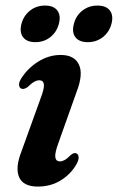

<svg xmlns="http://www.w3.org/2000/svg" viewBox="-20 -660 423 690"><path d="M195.5 -80Q203.5 -80 212.5 -85Q221.5 -90 235 -103.5Q247 -113 255 -108.5Q261.5 -105.5 262.5 -95.8Q263.5 -86 255.5 -71Q235.5 -35 199 -12.2Q162.5 10.5 116 10.5Q63.5 10.5 48.8 -23.2Q34 -57 57 -115.5L125 -304Q139.5 -341.5 137.8 -356.5Q136 -371.5 121 -371.5Q112.5 -371.5 102.8 -366Q93 -360.5 78.5 -346.5Q65 -337.5 56.5 -341.5Q49.5 -344.5 48.5 -354.2Q47.5 -364 56 -377.5Q79 -414.5 117.2 -438.5Q155.5 -462.5 198 -462.5Q247 -462.5 263.5 -428.2Q280 -394 255.5 -330.5L189.5 -145Q176.5 -109.5 178.8 -94.8Q181 -80 195.5 -80ZM107 -508.5Q76.5 -508.5 63 -526.2Q49.5 -544 57 -574Q65 -604 88 -622Q111 -640 142 -640Q173 -640 186.2 -622Q199.5 -604 191.5 -574Q183.5 -544.5 160.8 -526.5Q138 -508.5 107 -508.5ZM295.5 -508.5Q264.5 -508.5 251 -526.2Q237.5 -544 245.5 -574Q253 -604 276.2 -622Q299.5 -640 330 -640Q361.5 -640 375 -622Q388.5 -604 380.5 -574Q372.5 -544.5 349.5 -526.5Q326.5 -508.5 295.5 -508.5Z"/></svg>

Font: Fraunces 72pt S050 SemiBold
Style: Italic
Weight: 600
Italic angle: -16°
Version: Version 1.000; ttfautohint (v1.8.3)